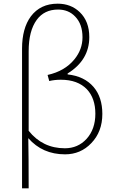

<svg xmlns="http://www.w3.org/2000/svg" viewBox="-20 -827 632 1045"><path d="M136 -115Q212 -20 333 -20Q404 -20 451 -71Q499 -124 499 -208Q499 -292 453 -341Q403 -393 311 -393Q277 -393 248 -386L239 -419Q333 -440 385 -504Q429 -558 429 -624Q429 -696 389 -737Q353 -775 296 -775Q221 -775 180 -719Q136 -659 136 -548ZM100 -562Q100 -673 148 -738Q200 -807 294 -807Q366 -807 414 -761Q466 -711 466 -625Q466 -500 348 -427V-422Q439 -412 489 -354Q537 -298 537 -207Q537 -110 477 -48Q419 13 334 13Q211 13 134 -75Q136 18 136 198H100Z"/></svg>

Font: Noto Sans CJK TC Thin
Style: Regular
Weight: 250
Designer: Ryoko NISHIZUKA ???? (kana & ideographs); Paul D. Hunt (Latin, Greek & Cyrillic); Wenlong ZHANG ??? (bopomofo); Sandoll 
Foundry: Adobe Systems Incorporated
Version: Version 1.004 January 19, 2016